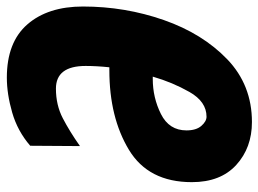

<svg xmlns="http://www.w3.org/2000/svg" viewBox="-120 -644 774 575"><g transform="rotate(-90 267.5 -357.0)"><path d="M189 10Q300 10 377 -64Q454 -138 494.5 -254Q535 -370 535 -496Q535 -601 481.5 -662.5Q428 -724 322 -724Q273 -724 217.5 -708Q162 -692 118 -654L117 -505Q161 -536 200.5 -556.5Q240 -577 289 -577Q357 -577 357 -488Q357 -472 356 -454Q355 -436 353 -417H344Q203 -417 106 -358.5Q9 -300 9 -170Q9 -84 60.5 -37Q112 10 189 10ZM205 -126Q191 -126 177.5 -141.5Q164 -157 164 -186Q164 -238 213 -262.5Q262 -287 318 -287H325Q308 -228 279 -177Q250 -126 205 -126Z"/></g></svg>

Font: Noto Sans Display Condensed Black
Style: Italic
Weight: 900
Width: 3
Italic angle: -192°
Designer: Monotype Design Team
Foundry: Monotype Imaging Inc.
Version: Version 1.900